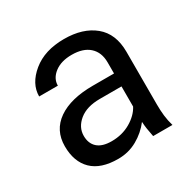

<svg xmlns="http://www.w3.org/2000/svg" viewBox="-128 -666 803 803"><g transform="rotate(-30 274.0 -264.0)"><path d="M397 0Q392.1 -24.9 389.6 -41Q387.2 -57.1 386.2 -74.7Q357.9 -37.6 315.9 -13.9Q273.9 9.8 223.6 9.8Q140.1 9.8 97.9 -31.5Q55.7 -72.8 55.7 -147.5Q55.7 -224.6 116.2 -266.6Q176.8 -308.6 284.2 -308.6H386.2V-362.3Q386.2 -410.6 356.4 -437.7Q326.7 -464.8 271.5 -464.8Q220.2 -464.8 188.7 -440.7Q157.2 -416.5 157.2 -381.8H66.9Q66.9 -442.9 125 -490.5Q183.1 -538.1 276.4 -538.1Q367.7 -538.1 422.1 -493.2Q476.6 -448.2 476.6 -361.3V-106.4Q476.6 -78.1 479.5 -52.2Q482.4 -26.4 490.2 0ZM236.8 -67.9Q287.6 -67.9 327.9 -91.3Q368.2 -114.7 386.2 -148.9V-246.1H281.2Q218.3 -246.1 182.1 -216.6Q146 -187 146 -145.5Q146 -108.9 168.7 -88.4Q191.4 -67.9 236.8 -67.9Z"/></g></svg>

Font: Roboto Web
Style: Regular
Weight: 400
Designer: Google
Version: Version 1.200310; 2013